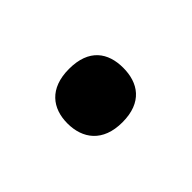

<svg xmlns="http://www.w3.org/2000/svg" viewBox="-39 -235 353 353"><g transform="rotate(45 137.0 -58.5)"><path d="M67 -59C67 -8 97 14 136 14C175 14 206 -8 206 -59C206 -111 175 -131 136 -131C97 -131 67 -111 67 -59Z"/></g></svg>

Font: Noto Sans Khmer SemiCondensed Medium
Style: Regular
Weight: 500
Width: 4
Designer: Danh Hong and the Monotype Design Team
Foundry: Monotype Imaging Inc.
Version: Version 2.004